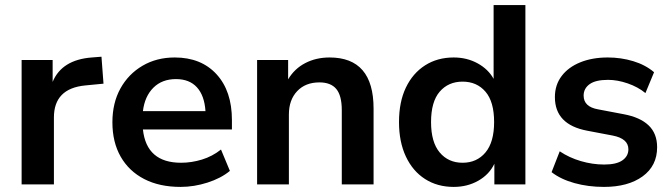

<svg xmlns="http://www.w3.org/2000/svg" viewBox="-20 -725 2639 755"><path d="M65 0V-489H187V-403Q223 -490 341 -499L379 -502L387 -396L315 -389Q192 -377 192 -263V0Z M690 10Q607 10 547 -21Q487 -52 454.5 -109Q422 -166 422 -244Q422 -320 453.5 -377Q485 -434 540.5 -466.5Q596 -499 667 -499Q771 -499 831.5 -433Q892 -367 892 -253V-216H542Q556 -85 692 -85Q733 -85 774 -97.5Q815 -110 849 -137L884 -53Q849 -24 796 -7Q743 10 690 10ZM672 -414Q617 -414 583 -380Q549 -346 542 -288H788Q784 -349 754.5 -381.5Q725 -414 672 -414Z M991 0V-489H1113V-413Q1138 -455 1180.5 -477Q1223 -499 1276 -499Q1449 -499 1449 -298V0H1324V-292Q1324 -349 1302.5 -375Q1281 -401 1236 -401Q1181 -401 1148.5 -366.5Q1116 -332 1116 -275V0Z M1764 10Q1700 10 1651.5 -21Q1603 -52 1576 -109.5Q1549 -167 1549 -245Q1549 -324 1576 -380.5Q1603 -437 1651.5 -468Q1700 -499 1764 -499Q1816 -499 1858 -476Q1900 -453 1921 -415V-705H2046V0H1924V-81Q1904 -39 1861 -14.5Q1818 10 1764 10ZM1799 -85Q1855 -85 1889 -125.5Q1923 -166 1923 -245Q1923 -325 1889 -364.5Q1855 -404 1799 -404Q1743 -404 1709 -364.5Q1675 -325 1675 -245Q1675 -166 1709 -125.5Q1743 -85 1799 -85Z M2355 10Q2293 10 2239 -5Q2185 -20 2149 -48L2181 -130Q2218 -105 2264 -91.5Q2310 -78 2356 -78Q2404 -78 2427.5 -94.5Q2451 -111 2451 -138Q2451 -180 2389 -192L2289 -211Q2162 -235 2162 -343Q2162 -391 2188.5 -426Q2215 -461 2262 -480Q2309 -499 2370 -499Q2422 -499 2470 -484.5Q2518 -470 2552 -441L2518 -359Q2489 -383 2448.5 -397Q2408 -411 2371 -411Q2322 -411 2298.5 -394Q2275 -377 2275 -349Q2275 -305 2332 -295L2432 -276Q2497 -264 2530.5 -232Q2564 -200 2564 -146Q2564 -73 2507 -31.5Q2450 10 2355 10Z"/></svg>

Font: Nunito Sans
Style: Bold
Weight: 700
Designer: Vernon Adams
Foundry: Vernon Adams
Version: Version 3.101; ttfautohint (v1.8.4.7-5d5b);gftools[0.9.27]